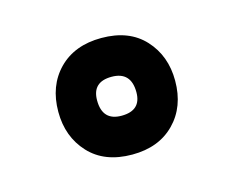

<svg xmlns="http://www.w3.org/2000/svg" viewBox="-46 -756 410 334"><g transform="rotate(-15 158.5 -589.0)"><path d="M51.8 -588.9Q51.8 -635.7 80.3 -664.8Q108.9 -693.8 157.2 -693.8Q207 -693.8 234.6 -663.8Q262.2 -633.8 262.2 -588.9Q262.2 -542 233.6 -512.9Q205.1 -483.9 157.2 -483.9Q107.4 -483.9 79.6 -513.9Q51.8 -543.9 51.8 -588.9ZM122.1 -590.8Q122.1 -553.7 157 -554Q191.9 -554.2 191.9 -586.9Q191.9 -624 157 -624Q122.1 -624 122.1 -590.8Z"/></g></svg>

Font: CMU Sans Serif Demi Condensed
Style: DemiCondensed
Weight: 600
Width: 3
Version: Version 0.7.0